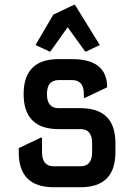

<svg xmlns="http://www.w3.org/2000/svg" viewBox="-20 -785 562 805"><path d="M205.1 0Q58.6 0 58.6 -146.5V-164.1L151.4 -208H156.2V-146.5Q156.2 -87.9 205.1 -87.9H317.4Q366.2 -87.9 366.2 -146.5V-185.1Q366.2 -243.7 317.4 -243.7H225.6Q79.1 -243.7 79.1 -390.6Q79.1 -537.1 225.6 -537.1H282.7Q429.2 -537.1 429.2 -418.9L336.4 -375H331.5V-390.6Q331.5 -449.2 282.7 -449.2H225.6Q176.8 -449.2 176.8 -390.6Q176.8 -331.5 225.6 -331.5H317.4Q463.9 -331.5 463.9 -185.1V-146.5Q463.9 0 317.4 0ZM128.9 -596.2 203.6 -723.6 289.6 -764.6H294.4L398.4 -596.2L341.8 -569.3H336.9L263.7 -670.9L191.4 -569.3H186.5Z"/></svg>

Font: Nova Square
Style: Book
Weight: 400
Version: Version 2.000